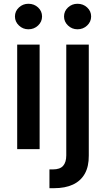

<svg xmlns="http://www.w3.org/2000/svg" viewBox="-20 -779 553 1003"><path d="M69.8 0V-545.9H187V0ZM128.4 -626Q99.6 -626 78.9 -645.8Q58.1 -665.5 58.1 -692.9Q58.1 -720.7 78.9 -740Q99.6 -759.3 128.4 -759.3Q158.2 -759.3 179 -740Q199.7 -720.7 199.7 -692.9Q199.7 -665.5 179 -645.8Q158.2 -626 128.4 -626ZM326.2 -545.9H443.8V33.7Q444.3 90.8 422.9 128.7Q401.4 166.5 360.8 185.3Q320.3 204.1 262.2 204.1H238.3V106H256.3Q293.5 106 309.8 87.2Q326.2 68.4 326.2 32.7ZM384.8 -626Q356 -626 335.2 -645.8Q314.5 -665.5 314.5 -692.9Q314.5 -720.7 335.2 -740Q356 -759.3 384.8 -759.3Q414.6 -759.3 435.3 -740Q456.1 -720.7 456.1 -692.9Q456.1 -665.5 435.3 -645.8Q414.6 -626 384.8 -626Z"/></svg>

Font: Inter Cardless
Style: Medium
Weight: 500
Designer: Rasmus Andersson
Foundry: rsms
Version: Version 4.001;git-9221beed3